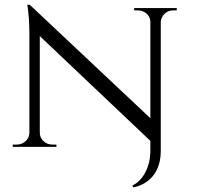

<svg xmlns="http://www.w3.org/2000/svg" viewBox="-20 -635 879 830"><path d="M744 -600V-590H728Q707 -590 692 -576Q677 -562 675 -541V17Q675 85 640 127Q609 164 557 175L552 167Q585 152 606 114Q630 72 630 15V-26L152 -479V-62Q152 -40 168 -25Q184 -10 207 -10H224V0H35V-10H52Q75 -10 91 -25Q107 -40 107 -62V-490Q107 -558 98 -615L109 -614L630 -124V-540Q630 -561 614 -576Q598 -590 576 -590H560V-600Z"/></svg>

Font: Cinzel(RUS BY LYAJKA)
Style: Regular
Weight: 400
Designer: Natanael Gama
Version: Version 1.001;PS 001.001;hotconv 1.0.56;makeotf.lib2.0.21325